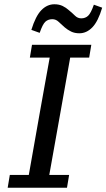

<svg xmlns="http://www.w3.org/2000/svg" viewBox="-20 -880 499 900"><path d="M120 -610 130 -670H408L398 -610H309L256 -312Q245 -249 233.5 -186Q222 -123 211 -60H304L294 0H16L26 -60H115L168 -360Q179 -423 190.5 -485.5Q202 -548 213 -610ZM127 -740Q147 -805 174 -832.5Q201 -860 235 -860Q257 -860 273.5 -852Q290 -844 303 -832Q319 -819 331.5 -806.5Q344 -794 361 -794Q380 -794 393 -806Q406 -818 420 -858L459 -844Q440 -780 413 -752Q386 -724 352 -724Q330 -724 313.5 -732Q297 -740 283 -752Q267 -766 254.5 -778Q242 -790 225 -790Q206 -790 193 -778.5Q180 -767 166 -726Z"/></svg>

Font: Source Serif 4 Caption
Style: Italic
Weight: 400
Italic angle: -12°
Designer: Frank Grießhammer
Foundry: Adobe Systems Incorporated
Version: Version 4.004;hotconv 1.0.117;makeotfexe 2.5.65602